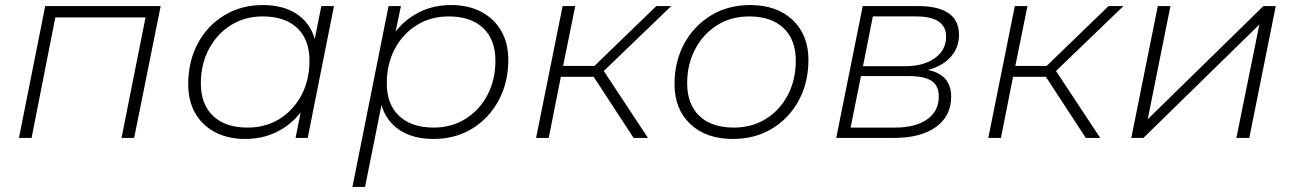

<svg xmlns="http://www.w3.org/2000/svg" viewBox="-20 -546 5124 760"><path d="M55 0 159 -522H616L511 0H461L556 -477H199L105 0Z M950 4Q883 4 832 -22.5Q781 -49 753 -97.5Q725 -146 725 -213Q725 -303 763 -374Q801 -445 868 -485.5Q935 -526 1020 -526Q1101 -526 1154 -491Q1207 -456 1226 -392L1252 -522H1302L1198 0H1150L1170 -101Q1132 -52 1076 -24Q1020 4 950 4ZM960 -41Q1031 -41 1086 -75Q1141 -109 1173 -169Q1205 -229 1205 -306Q1205 -389 1156.5 -435Q1108 -481 1020 -481Q949 -481 894 -446.5Q839 -412 807 -352Q775 -292 775 -216Q775 -133 823.5 -87Q872 -41 960 -41Z M1696 4Q1615 4 1562 -31Q1509 -66 1490 -130L1425 194H1375L1518 -522H1567L1546 -421Q1584 -470 1640 -498Q1696 -526 1766 -526Q1834 -526 1884.5 -499.5Q1935 -473 1963.5 -424.5Q1992 -376 1992 -309Q1992 -219 1953.5 -148Q1915 -77 1848.5 -36.5Q1782 4 1696 4ZM1697 -41Q1767 -41 1822.5 -75.5Q1878 -110 1909.5 -170Q1941 -230 1941 -306Q1941 -389 1892.5 -435Q1844 -481 1756 -481Q1686 -481 1630.5 -447Q1575 -413 1543 -353Q1511 -293 1511 -216Q1511 -133 1560 -87Q1609 -41 1697 -41Z M2488 0 2330 -242H2200L2152 0H2102L2207 -522H2257L2209 -285H2333L2578 -522H2637L2370 -265L2545 0Z M2881 4Q2775 4 2712.5 -55Q2650 -114 2650 -213Q2650 -303 2688.5 -373.5Q2727 -444 2794.5 -485Q2862 -526 2949 -526Q3055 -526 3117.5 -467Q3180 -408 3180 -309Q3180 -219 3141.5 -148Q3103 -77 3035.5 -36.5Q2968 4 2881 4ZM2885 -41Q2956 -41 3011 -75Q3066 -109 3098 -169Q3130 -229 3130 -306Q3130 -389 3081.5 -435Q3033 -481 2945 -481Q2874 -481 2819 -446.5Q2764 -412 2732 -352Q2700 -292 2700 -216Q2700 -133 2748.5 -87Q2797 -41 2885 -41Z M3290 0 3395 -522H3613Q3776 -522 3776 -408Q3776 -357 3743 -320.5Q3710 -284 3653 -269Q3745 -251 3745 -163Q3745 -87 3685 -43.5Q3625 0 3518 0ZM3347 -41H3522Q3604 -41 3650 -73.5Q3696 -106 3696 -164Q3696 -207 3667.5 -226Q3639 -245 3574 -245H3388ZM3396 -284H3564Q3636 -284 3680.5 -316Q3725 -348 3725 -401Q3725 -481 3605 -481H3435Z M4278 0 4120 -242H3990L3942 0H3892L3997 -522H4047L3999 -285H4123L4368 -522H4427L4160 -265L4335 0Z M4458 0 4563 -522H4613L4523 -74L4981 -522H5030L4925 0H4874L4965 -449L4506 0Z"/></svg>

Font: Montserrat Light
Style: Italic
Weight: 300
Italic angle: -11.3°
Designer: Julieta Ulanovsky
Foundry: Julieta Ulanovsky
Version: Version 9.000; ttfautohint (v1.8.4.7-5d5b)